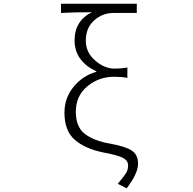

<svg xmlns="http://www.w3.org/2000/svg" viewBox="-20 -815 1040 1037"><path d="M664.1 202.1 616.2 177.7Q650.4 136.7 661.1 119.1Q671.9 101.6 671.9 79.1Q671.9 52.7 645 38.1Q618.2 23.4 540 8.8Q441.4 -10.7 384.8 -59.1Q328.1 -107.4 328.1 -206.1Q328.1 -286.1 377.9 -346.7Q427.7 -407.2 500 -426.8V-430.7Q447.3 -453.1 415 -495.6Q382.8 -538.1 382.8 -596.7Q382.8 -703.1 476.6 -749Q378.9 -749 309.6 -745.1V-794.9H718.8V-745.1H593.8Q533.2 -745.1 488.3 -704.6Q443.4 -664.1 443.4 -595.7Q443.4 -532.2 493.7 -488.3Q543.9 -444.3 599.6 -444.3Q633.8 -444.3 668 -450.2V-394.5Q636.7 -400.4 595.7 -400.4Q514.6 -400.4 452.1 -349.1Q389.6 -297.9 389.6 -210.9Q389.6 -128.9 439 -91.3Q488.3 -53.7 575.2 -39.1Q657.2 -24.4 691.4 -2Q725.6 20.5 725.6 69.3Q725.6 122.1 664.1 202.1Z"/></svg>

Font: Gen Shin Gothic Monospace Light
Style: Regular
Weight: 300
Designer: [Source Han Sans]
Ryoko NISHIZUKA  (kana & ideographs); Paul D. Hunt (Latin, Greek & Cyrillic); Wenlong ZHANG  (bopomofo
Version: Version 1.002.20150607